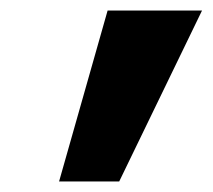

<svg xmlns="http://www.w3.org/2000/svg" viewBox="-20 -720 403 364"><path d="M184 -700H363L206 -376H92Z"/></svg>

Font: Jost* Heavy
Style: Italic
Weight: 800
Italic angle: -10°
Version: Version 3.7